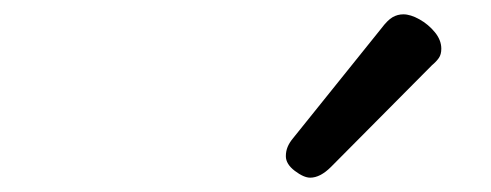

<svg xmlns="http://www.w3.org/2000/svg" viewBox="-20 -864 685 268"><path d="M413 -616Q404 -616 391.5 -625.5Q379 -635 379 -646Q379 -653 381.5 -659Q384 -665 389 -671L512 -824Q521 -836 528 -840Q535 -844 543 -844Q553 -844 565.5 -837Q578 -830 587 -819Q596 -808 596 -796Q596 -788 592.5 -783Q589 -778 583 -773L442 -631Q427 -616 413 -616Z"/></svg>

Font: Playwrite CA
Style: Regular
Weight: 400
Designer: Veronika Burian, José Scaglione
Foundry: TypeTogether
Version: Version 1.002